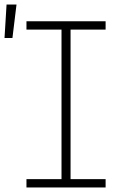

<svg xmlns="http://www.w3.org/2000/svg" viewBox="-42 -829 562 849"><path d="M75 0V-37H230V-698H75V-735H425V-698H270V-37H425V0ZM-22 -661 -13 -809H31L13 -661Z"/></svg>

Font: Iosevka Curly Extralight
Style: Regular
Weight: 200
Monospace: yes
Designer: Belleve Invis
Foundry: Belleve Invis
Version: Version 22.1.2; ttfautohint (v1.8.4)